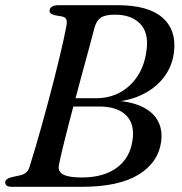

<svg xmlns="http://www.w3.org/2000/svg" viewBox="-21 -720 702 740"><path d="M343.5 -614Q334 -577.5 321.5 -531.5Q309 -485.5 295.2 -435Q281.5 -384.5 268 -333.5Q254.5 -282.5 242.2 -235.5Q230 -188.5 220.8 -150Q211.5 -111.5 206.5 -85.5Q202.5 -69.5 210 -58.2Q217.5 -47 238.5 -41.5Q259.5 -36 294.5 -36Q377.5 -36 428.5 -73Q479.5 -110 489.5 -178Q499.5 -241 465.5 -275.2Q431.5 -309.5 361 -309.5H225L237 -341.5H349.5Q401 -341.5 442 -364Q483 -386.5 509.8 -427.8Q536.5 -469 543.5 -524.5Q553.5 -592 519.8 -627.8Q486 -663.5 422 -663.5Q384.5 -663.5 367.5 -651.8Q350.5 -640 343.5 -614ZM205.5 -700H431.5Q551 -700 605.5 -651.8Q660 -603.5 649.5 -518.5Q642.5 -462 608 -418.8Q573.5 -375.5 517.5 -351Q461.5 -326.5 391 -326.5L387.5 -333.5Q465.5 -333.5 514.8 -313.8Q564 -294 585.2 -258.2Q606.5 -222.5 600 -173.5Q589.5 -94 513 -47Q436.5 0 295 0H24.5Q10 0 4.5 -5Q-1 -10 -1 -17.5Q-1 -24.5 6.5 -29.8Q14 -35 27.5 -38L55.5 -44Q71.5 -47.5 80.2 -55.8Q89 -64 93 -77.5Q104 -112 116.2 -153.8Q128.5 -195.5 141.2 -241.2Q154 -287 166.2 -333Q178.5 -379 189.5 -422.2Q200.5 -465.5 209.5 -503.5Q218.5 -541.5 224.8 -570.2Q231 -599 234 -615.5Q238 -634.5 235.5 -643.2Q233 -652 220.5 -656L189.5 -661.5Q180 -664.5 175 -668.2Q170 -672 170 -678Q170 -688 178.8 -694Q187.5 -700 205.5 -700Z"/></svg>

Font: Fraunces
Style: Italic
Weight: 400
Italic angle: -16°
Version: Version 1.000;[b76b70a41]